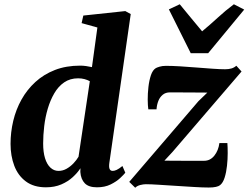

<svg xmlns="http://www.w3.org/2000/svg" viewBox="-20 -869 1166 901"><path d="M493 -104Q490.5 -86 494.2 -76.5Q498 -67 509 -67Q517 -67 527.5 -71.8Q538 -76.5 554.5 -90L568 -58.5Q561.5 -50 544 -33.5Q526.5 -17 499.2 -3.5Q472 10 435 10Q396 10 377.8 -9Q359.5 -28 357 -62L357.5 -79.5Q344 -58.5 321.5 -37.8Q299 -17 267.5 -3.5Q236 10 195.5 10Q138.5 10 101.5 -17.5Q64.5 -45 47 -91.2Q29.5 -137.5 29.5 -194Q29.5 -248.5 42.2 -302Q55 -355.5 81 -402Q107 -448.5 146 -484.2Q185 -520 237.5 -540.5Q290 -561 356.5 -561Q369.5 -561 384 -559Q398.5 -557 411.5 -554L437 -740L363 -760.5L371 -796L568 -817L593.5 -803ZM401.5 -488Q390.5 -494 376.5 -497.8Q362.5 -501.5 346.5 -501.5Q309 -501.5 281.2 -482.5Q253.5 -463.5 234.8 -431.2Q216 -399 204.2 -359.2Q192.5 -319.5 187.5 -277Q182.5 -234.5 182.5 -195.5Q182.5 -155.5 191.2 -126.8Q200 -98 216.5 -82.5Q233 -67 254.5 -67Q274.5 -67 292.2 -77Q310 -87 324.8 -102.5Q339.5 -118 348.5 -133.5ZM953 -434.5Q939 -434.5 920.8 -434.8Q902.5 -435 882.8 -435Q863 -435 843.5 -435.2Q824 -435.5 806.8 -435.5Q789.5 -435.5 777.5 -435.5Q757 -435.5 743.5 -424.2Q730 -413 723 -395.2Q716 -377.5 714.5 -356H676Q673.5 -373 673.2 -401.2Q673 -429.5 676.5 -460.5Q680 -491.5 688.2 -516Q696.5 -540.5 711.5 -549.5Q717 -552.5 729.2 -556.2Q741.5 -560 759 -560Q786.5 -560 824.2 -557.8Q862 -555.5 902 -552.2Q942 -549 977.8 -546.5Q1013.5 -544 1036.5 -544Q1053.5 -544 1066.2 -547.8Q1079 -551.5 1089 -560.5L1113.5 -533.5L789.5 -156L751.5 -115Q771.5 -115 794 -114.8Q816.5 -114.5 840.8 -114.5Q865 -114.5 889.5 -114.5Q914 -114.5 938 -114.5Q966.5 -114.5 985.8 -138.5Q1005 -162.5 1009.5 -197.5H1047Q1048.5 -179 1048.5 -150.2Q1048.5 -121.5 1045.2 -91Q1042 -60.5 1034.2 -35.8Q1026.5 -11 1012.5 0Q1006.5 5 993.2 8Q980 11 959.5 11Q931.5 11 890.8 8.5Q850 6 806.5 3.2Q763 0.5 725 -2Q687 -4.5 664.5 -4.5Q653 -4.5 638.2 -0.8Q623.5 3 614.5 12L586.5 -15.5L911 -394ZM875 -619.5 772.5 -825 823.5 -849Q849 -819 875.2 -786.2Q901.5 -753.5 928.5 -722Q966.5 -753.5 1002 -786.2Q1037.5 -819 1077.5 -849L1126 -824L957 -619.5Z"/></svg>

Font: Merriweather 36pt ExtraBold
Style: Italic
Weight: 800
Italic angle: -7.8°
Version: Version 2.101